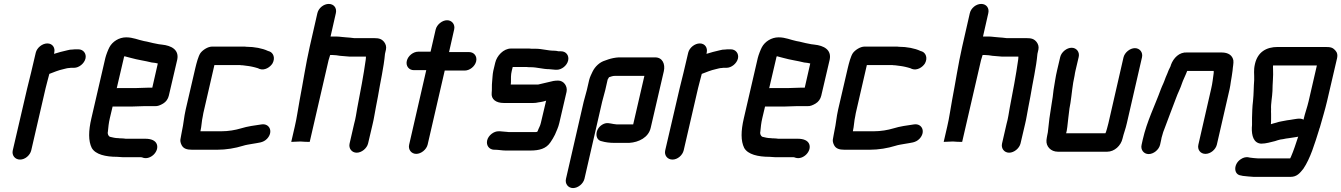

<svg xmlns="http://www.w3.org/2000/svg" viewBox="-20 -744 6825 977"><path d="M162 -476 138 -374C132 -350 124 -318 118 -293L45 21C39 46 56 68 82 68C108 68 133 46 139 21L212 -295C217 -318 226 -346 231 -368C252 -376 278 -387 302 -392C312 -394 322 -398 333 -398C337 -399 342 -399 347 -399H357C382 -399 409 -421 415 -446C421 -471 404 -493 379 -493H369C362 -493 356 -493 350 -492C341 -492 332 -491 322 -488C300 -483 276 -477 255 -470L256 -476C262 -501 247 -523 221 -523C195 -523 168 -501 162 -476Z M675 -296H581C579 -296 577 -296 574 -295L610 -449C610 -451 611 -454 613 -458C624 -454 635 -453 647 -449C682 -439 717 -435 752 -426L769 -424L783 -421L755 -298H738C725 -298 690 -296 675 -296ZM716 -204H770C781 -203 795 -208 810 -217C825 -226 835 -240 839 -257L882 -441C892 -491 852 -512 804 -517L788 -519L773 -522C754 -525 733 -532 713 -535C683 -541 657 -554 622 -554C585 -554 552 -532 537 -504C530 -491 520 -465 516 -449L445 -142C430 -78 429 -27 447 9C466 42 517 54 576 54C586 54 595 56 606 56H698C703 56 705 58 709 59C747 70 791 26 778 -10C771 -29 749 -38 720 -38H620C613 -39 605 -40 597 -40C593 -40 588 -40 582 -41C565 -41 553 -45 539 -48C532 -51 526 -63 529 -74C531 -95 533 -118 539 -143L553 -202H654C669 -202 702 -204 716 -204Z M1012 -153C1013 -162 1016 -174 1019 -187L1071 -413H1193C1199 -413 1204 -413 1208 -412C1211 -412 1216 -412 1221 -411L1236 -409C1241 -408 1248 -408 1256 -406C1268 -404 1268 -403 1278 -401C1283 -400 1287 -398 1292 -397L1301 -393C1327 -384 1355 -402 1367 -422C1382 -450 1370 -475 1352 -482L1343 -485C1316 -498 1274 -506 1234 -506C1229 -507 1223 -507 1216 -507H1060C1037 -507 1011 -489 1000 -474C989 -458 980 -423 974 -398L925 -187C916 -148 914 -113 906 -78C903 -66 902 -53 899 -40C896 -29 898 -18 904 -6C913 12 930 18 958 18H1084C1132 18 1177 10 1216 -2C1231 -7 1248 -9 1264 -12C1295 -18 1319 -17 1339 -38C1372 -73 1352 -117 1311 -111C1276 -106 1239 -101 1207 -91C1177 -82 1142 -76 1106 -76H1000V-77C1006 -102 1006 -128 1012 -153Z M1653 -724C1627 -724 1601 -703 1595 -677L1556 -506C1536 -418 1522 -324 1505 -236C1496 -189 1491 -146 1480 -100L1462 -22L1509 -24C1520 -23 1539 -22 1550 -22H1556L1652 -438C1654 -445 1658 -457 1660 -464H1673C1685 -464 1698 -462 1710 -460L1734 -458C1743 -457 1751 -457 1758 -456H1842C1842 -452 1842 -447 1841 -440C1830 -361 1814 -278 1798 -195C1793 -167 1790 -142 1782 -114L1759 -14C1753 11 1770 33 1795 33C1820 33 1847 11 1853 -14L1876 -112C1883 -140 1887 -170 1893 -200L1903 -252C1915 -326 1933 -401 1939 -470L1944 -492C1947 -507 1943 -519 1935 -530C1922 -546 1909 -550 1883 -550H1782C1770 -552 1753 -553 1741 -554L1719 -556C1710 -557 1702 -558 1695 -558H1662L1689 -677C1695 -703 1679 -724 1653 -724Z M2197 -594 2171 -481H2108C2083 -481 2056 -460 2050 -434C2044 -408 2061 -387 2086 -387H2149L2062 -8C2056 17 2073 39 2098 39C2123 39 2150 17 2156 -8L2243 -385H2345C2370 -385 2397 -406 2403 -432C2409 -458 2392 -479 2367 -479H2265L2291 -594C2297 -619 2280 -641 2255 -641C2230 -641 2203 -619 2197 -594Z M2835 -483H2822C2814 -485 2807 -486 2800 -486C2767 -486 2739 -496 2705 -496H2685C2678 -497 2671 -497 2665 -497H2580C2542 -497 2508 -460 2500 -425L2490 -383C2486 -364 2486 -343 2484 -326C2482 -310 2484 -288 2482 -272C2478 -238 2505 -220 2543 -220H2694C2703 -220 2711 -221 2719 -223L2732 -225C2739 -226 2747 -228 2757 -231C2757 -232 2758 -232 2759 -232L2732 -118C2729 -103 2721 -92 2716 -77L2713 -73C2709 -72 2705 -72 2700 -72H2575C2570 -72 2564 -72 2559 -73C2547 -73 2534 -76 2524 -76H2518C2493 -77 2465 -55 2459 -30C2453 -4 2469 17 2494 18H2500C2517 18 2535 22 2553 22H2678C2724 22 2759 13 2781 -20C2789 -32 2798 -46 2804 -59C2812 -78 2821 -96 2826 -118L2863 -277C2869 -305 2849 -334 2820 -334C2811 -334 2803 -333 2796 -332C2770 -326 2744 -320 2719 -314H2579L2580 -326C2580 -344 2579 -363 2584 -383L2589 -403H2660C2667 -402 2674 -402 2681 -402C2712 -402 2743 -392 2774 -392C2784 -392 2797 -389 2807 -389H2813C2838 -389 2865 -410 2871 -436C2877 -462 2860 -483 2835 -483Z M2954 166 3044 -226C3047 -239 3057 -273 3060 -286L3072 -339L3079 -351C3089 -354 3097 -358 3110 -358H3259L3202 -111H3118C3114 -112 3109 -112 3102 -113C3082 -116 3067 -123 3045 -110C3006 -87 3005 -31 3043 -25C3059 -20 3083 -17 3104 -17H3182C3231 -20 3280 -45 3291 -93L3358 -382C3366 -418 3351 -452 3314 -452H3128C3110 -451 3091 -447 3076 -442L3059 -436C3032 -428 3008 -406 2995 -379C2989 -366 2982 -353 2978 -337L2966 -285C2963 -272 2953 -238 2950 -226L2860 166C2854 191 2871 213 2896 213C2921 213 2948 191 2954 166Z M3482 -476 3458 -374C3452 -350 3444 -318 3438 -293L3365 21C3359 46 3376 68 3402 68C3428 68 3453 46 3459 21L3532 -295C3537 -318 3546 -346 3551 -368C3572 -376 3598 -387 3622 -392C3632 -394 3642 -398 3653 -398C3657 -399 3662 -399 3667 -399H3677C3702 -399 3729 -421 3735 -446C3741 -471 3724 -493 3699 -493H3689C3682 -493 3676 -493 3670 -492C3661 -492 3652 -491 3642 -488C3620 -483 3596 -477 3575 -470L3576 -476C3582 -501 3567 -523 3541 -523C3515 -523 3488 -501 3482 -476Z M3995 -296H3901C3899 -296 3897 -296 3894 -295L3930 -449C3930 -451 3931 -454 3933 -458C3944 -454 3955 -453 3967 -449C4002 -439 4037 -435 4072 -426L4089 -424L4103 -421L4075 -298H4058C4045 -298 4010 -296 3995 -296ZM4036 -204H4090C4101 -203 4115 -208 4130 -217C4145 -226 4155 -240 4159 -257L4202 -441C4212 -491 4172 -512 4124 -517L4108 -519L4093 -522C4074 -525 4053 -532 4033 -535C4003 -541 3977 -554 3942 -554C3905 -554 3872 -532 3857 -504C3850 -491 3840 -465 3836 -449L3765 -142C3750 -78 3749 -27 3767 9C3786 42 3837 54 3896 54C3906 54 3915 56 3926 56H4018C4023 56 4025 58 4029 59C4067 70 4111 26 4098 -10C4091 -29 4069 -38 4040 -38H3940C3933 -39 3925 -40 3917 -40C3913 -40 3908 -40 3902 -41C3885 -41 3873 -45 3859 -48C3852 -51 3846 -63 3849 -74C3851 -95 3853 -118 3859 -143L3873 -202H3974C3989 -202 4022 -204 4036 -204Z M4332 -153C4333 -162 4336 -174 4339 -187L4391 -413H4513C4519 -413 4524 -413 4528 -412C4531 -412 4536 -412 4541 -411L4556 -409C4561 -408 4568 -408 4576 -406C4588 -404 4588 -403 4598 -401C4603 -400 4607 -398 4612 -397L4621 -393C4647 -384 4675 -402 4687 -422C4702 -450 4690 -475 4672 -482L4663 -485C4636 -498 4594 -506 4554 -506C4549 -507 4543 -507 4536 -507H4380C4357 -507 4331 -489 4320 -474C4309 -458 4300 -423 4294 -398L4245 -187C4236 -148 4234 -113 4226 -78C4223 -66 4222 -53 4219 -40C4216 -29 4218 -18 4224 -6C4233 12 4250 18 4278 18H4404C4452 18 4497 10 4536 -2C4551 -7 4568 -9 4584 -12C4615 -18 4639 -17 4659 -38C4692 -73 4672 -117 4631 -111C4596 -106 4559 -101 4527 -91C4497 -82 4462 -76 4426 -76H4320V-77C4326 -102 4326 -128 4332 -153Z M4973 -724C4947 -724 4921 -703 4915 -677L4876 -506C4856 -418 4842 -324 4825 -236C4816 -189 4811 -146 4800 -100L4782 -22L4829 -24C4840 -23 4859 -22 4870 -22H4876L4972 -438C4974 -445 4978 -457 4980 -464H4993C5005 -464 5018 -462 5030 -460L5054 -458C5063 -457 5071 -457 5078 -456H5162C5162 -452 5162 -447 5161 -440C5150 -361 5134 -278 5118 -195C5113 -167 5110 -142 5102 -114L5079 -14C5073 11 5090 33 5115 33C5140 33 5167 11 5173 -14L5196 -112C5203 -140 5207 -170 5213 -200L5223 -252C5235 -326 5253 -401 5259 -470L5264 -492C5267 -507 5263 -519 5255 -530C5242 -546 5229 -550 5203 -550H5102C5090 -552 5073 -553 5061 -554L5039 -556C5030 -557 5022 -558 5015 -558H4982L5009 -677C5015 -703 4999 -724 4973 -724Z M5375 -454 5359 -386C5351 -353 5347 -319 5341 -286C5339 -268 5335 -233 5331 -214C5323 -168 5316 -115 5312 -71L5309 -56C5307 -47 5306 -38 5305 -31C5302 1 5327 28 5363 28H5614C5651 28 5684 -3 5692 -39C5698 -65 5708 -89 5714 -117L5791 -452C5797 -477 5780 -499 5755 -499C5730 -499 5703 -477 5697 -452L5620 -116C5618 -107 5607 -66 5605 -66H5405L5408 -78L5411 -98C5414 -129 5418 -157 5422 -192L5427 -220C5434 -264 5437 -312 5448 -359C5449 -368 5451 -377 5453 -386L5469 -454C5475 -479 5458 -501 5433 -501C5408 -501 5381 -479 5375 -454Z M5883 -7 5889 -34C5890 -39 5891 -47 5895 -58C5897 -68 5901 -77 5904 -85C5923 -137 5945 -193 5964 -244C5973 -270 5987 -295 5995 -321C6000 -336 6009 -353 6015 -368L6021 -383H6156V-373C6152 -346 6150 -321 6143 -292L6078 -8C6072 17 6088 39 6114 39C6140 39 6166 17 6172 -8L6237 -291C6240 -303 6241 -315 6243 -327L6248 -357C6249 -366 6251 -376 6252 -385C6253 -403 6258 -422 6256 -437C6251 -462 6231 -477 6196 -477H6021C5981 -480 5951 -449 5938 -413C5938 -411 5937 -408 5935 -404C5928 -390 5925 -384 5920 -370C5915 -358 5908 -343 5904 -330L5899 -318C5895 -311 5892 -301 5887 -290C5857 -207 5816 -127 5795 -34L5789 -7C5783 18 5800 40 5825 40C5850 40 5877 18 5883 -7Z M6613 -135C6596 -146 6568 -137 6545 -134L6530 -132C6514 -128 6490 -126 6475 -120L6460 -116L6447 -112C6448 -124 6448 -130 6448 -144V-165C6448 -173 6447 -181 6448 -188C6446 -215 6454 -252 6455 -281C6455 -317 6460 -358 6458 -391C6458 -401 6457 -406 6458 -411H6681L6639 -229C6632 -198 6620 -167 6613 -135ZM6366 -419C6358 -385 6363 -368 6362 -337C6359 -300 6360 -268 6356 -230C6352 -199 6352 -172 6351 -145V-123V-108L6350 -94C6349 -55 6358 -16 6397 -13C6423 -13 6446 -21 6468 -26C6477 -29 6486 -32 6495 -34L6509 -36L6524 -39L6539 -41C6551 -43 6567 -45 6578 -47C6581 -47 6583 -48 6586 -49C6574 -13 6563 22 6549 54C6548 57 6547 59 6545 62H6381C6372 62 6347 59 6340 58L6330 56C6317 55 6306 58 6294 66C6256 90 6256 145 6295 149L6304 151C6315 152 6347 156 6359 156H6547C6580 156 6595 136 6612 115C6648 62 6670 -13 6692 -83C6693 -87 6694 -91 6696 -95C6709 -142 6722 -183 6733 -230L6784 -449C6787 -464 6785 -476 6776 -486C6761 -503 6752 -505 6719 -505H6482C6423 -505 6380 -479 6366 -419Z"/></svg>

Font: Electronic
Style: ExBlkIt
Weight: 900
Version: Version 1.011